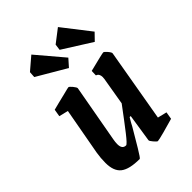

<svg xmlns="http://www.w3.org/2000/svg" viewBox="-206 -785 888 888"><g transform="rotate(-45 238.0 -341.0)"><path d="M432 -426 370 -68 415 -57 409 -21Q379 -12 339.5 -1.5Q300 9 293 9Q289 9 276.5 -5.5Q264 -20 265 -25L286 -162H279Q261 -132 257 -123Q229 -75 204 -33.5Q179 8 175 8Q108 8 79 -14.5Q50 -37 50 -91Q50 -123 55 -153L97 -384L52 -395L58 -431L93 -440Q111 -444 142 -452Q173 -460 176 -460Q181 -460 192.5 -446Q204 -432 204 -426L153 -143Q150 -127 150 -114Q150 -81 175 -81Q182 -81 214 -122Q246 -163 298 -233L321 -369Q322 -374 322 -381Q322 -403 305 -409L306 -437Q397 -460 404 -460Q409 -460 421 -446Q433 -432 432 -426ZM270 -611 274 -641 339 -691 444 -556 411 -522ZM98 -605 100 -635 162 -688 273 -557 241 -521Z"/></g></svg>

Font: Grenze Medium
Style: Italic
Weight: 500
Italic angle: -10°
Designer: Renata Polastri
Foundry: Omnibus-Type
Version: Version 1.002; ttfautohint (v1.8)